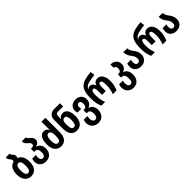

<svg xmlns="http://www.w3.org/2000/svg" viewBox="425 -2615 4709 4709"><g transform="rotate(-45 2780.0 -260.0)"><path d="M340 -546C350 -562 356 -581 356 -604C356 -644 336 -668 316 -688C297 -709 281 -728 281 -760H148C148 -699 171 -674 192 -651C207 -634 221 -617 221 -589C221 -574 217 -562 213 -551C98 -527 42 -423 42 -274C42 -112 120 10 266 10C422 10 492 -114 492 -274C492 -422 434 -515 340 -546ZM267 -102C207 -102 181 -162 181 -274C181 -388 207 -445 267 -445C328 -445 353 -387 353 -274C353 -161 328 -102 267 -102Z M785 10C921 10 1002 -84 1002 -223C1002 -340 935 -402 861 -420V-423C935 -440 980 -480 980 -549C980 -613 942 -649 905 -678C871 -705 845 -727 844 -761H707C707 -685 745 -650 782 -622C814 -597 841 -573 841 -535C841 -499 821 -475 768 -475H736V-364H770C829 -364 863 -318 863 -231C863 -147 839 -102 784 -102C733 -102 706 -140 706 -200C706 -231 709 -255 715 -281H588C577 -249 571 -223 571 -184C571 -63 661 10 785 10Z M1310 10C1448 10 1525 -86 1525 -271V-760H1388V-575C1388 -549 1391 -513 1394 -476H1389C1360 -528 1318 -557 1259 -557C1152 -557 1086 -453 1086 -272C1086 -94 1167 10 1310 10ZM1309 -102C1248 -102 1224 -161 1224 -271C1224 -381 1250 -441 1304 -441C1368 -441 1392 -390 1392 -284V-262C1392 -156 1366 -102 1309 -102Z M1854 10C1997 10 2078 -94 2078 -272C2078 -447 2012 -544 1905 -544C1846 -544 1804 -518 1775 -470H1770C1774 -505 1775 -531 1775 -552V-579C1775 -629 1804 -650 1850 -650H2029V-760H1832C1728 -760 1639 -704 1639 -576V-271C1639 -86 1715 10 1854 10ZM1855 -102C1798 -102 1772 -156 1772 -262V-285C1772 -384 1796 -435 1860 -435C1913 -435 1939 -375 1939 -271C1939 -161 1916 -102 1855 -102Z M2358 250C2497 250 2579 154 2579 16C2579 -99 2520 -165 2444 -183V-187C2520 -213 2565 -274 2565 -367C2565 -482 2482 -557 2362 -557C2245 -557 2157 -488 2157 -374C2157 -338 2162 -321 2173 -294H2302C2296 -318 2294 -336 2294 -362C2294 -409 2316 -445 2361 -445C2406 -445 2429 -411 2429 -347C2429 -283 2405 -235 2349 -235H2318V-124H2347C2405 -124 2440 -79 2440 8C2440 91 2414 138 2357 138C2297 138 2274 79 2274 22C2274 -9 2279 -39 2285 -62H2156C2145 -34 2138 -1 2138 35C2138 150 2218 250 2358 250Z M2705 0H2836C2802 -84 2786 -170 2786 -270C2786 -382 2804 -433 2850 -433C2888 -433 2903 -393 2903 -308V-176H3035V-308C3035 -394 3050 -433 3089 -433C3136 -433 3153 -375 3153 -272C3153 -177 3137 -86 3102 0H3233C3275 -98 3291 -173 3291 -275C3291 -439 3224 -544 3107 -544C3039 -544 2991 -507 2971 -440H2967C2948 -507 2905 -544 2851 -544C2821 -544 2790 -536 2768 -506H2764C2786 -573 2838 -601 2904 -619C2946 -631 3045 -645 3118 -655L3102 -770C3004 -759 2935 -747 2887 -734C2702 -686 2648 -547 2648 -339V-291C2648 -186 2664 -102 2705 0Z M3579 250C3716 250 3796 154 3796 10C3796 -119 3737 -184 3661 -203V-207C3737 -228 3782 -287 3782 -372C3782 -483 3698 -557 3575 -557V-445C3620 -445 3646 -406 3646 -352C3646 -299 3620 -255 3563 -255H3535V-144H3565C3623 -144 3657 -96 3657 2C3657 91 3633 138 3579 138C3525 138 3501 85 3501 22C3501 -9 3506 -41 3511 -62H3383C3372 -34 3365 -1 3365 35C3365 153 3446 250 3579 250Z M4080 10C4200 10 4291 -67 4291 -193C4291 -285 4252 -340 4213 -392C4180 -437 4149 -482 4149 -547H4013C4013 -444 4055 -387 4094 -337C4125 -296 4152 -257 4152 -195C4152 -135 4125 -102 4078 -102C4030 -102 4005 -140 4005 -200C4005 -232 4008 -257 4015 -284H3887C3876 -250 3870 -224 3870 -184C3870 -63 3958 10 4080 10Z M4432 0H4563C4529 -84 4513 -170 4513 -270C4513 -382 4531 -433 4577 -433C4615 -433 4630 -393 4630 -308V-176H4762V-308C4762 -394 4777 -433 4816 -433C4863 -433 4880 -375 4880 -272C4880 -177 4864 -86 4829 0H4960C5002 -98 5018 -173 5018 -275C5018 -439 4951 -544 4834 -544C4766 -544 4718 -507 4698 -440H4694C4675 -507 4632 -544 4578 -544C4548 -544 4517 -536 4495 -506H4491C4513 -573 4565 -601 4631 -619C4673 -631 4772 -645 4845 -655L4829 -770C4731 -759 4662 -747 4614 -734C4429 -686 4375 -547 4375 -339V-291C4375 -186 4391 -102 4432 0Z M5307 10C5427 10 5518 -67 5518 -193C5518 -285 5479 -340 5440 -392C5407 -437 5376 -482 5376 -547H5240C5240 -444 5282 -387 5321 -337C5352 -296 5379 -257 5379 -195C5379 -135 5352 -102 5305 -102C5257 -102 5232 -140 5232 -200C5232 -232 5235 -257 5242 -284H5114C5103 -250 5097 -224 5097 -184C5097 -63 5185 10 5307 10Z"/></g></svg>

Font: Noto Sans Georgian Condensed Bold
Style: Regular
Weight: 700
Width: 3
Designer: Monotype Design Team, Akaki Razmadze
Foundry: Google LLC
Version: Version 2.005